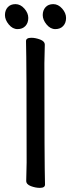

<svg xmlns="http://www.w3.org/2000/svg" viewBox="-20 -894 344 930"><path d="M173 16Q152 16 129.5 7.5Q107 -1 107 -18L109 -107Q109 -589 106 -695Q106 -711 132 -711Q152 -711 174.5 -702.5Q197 -694 197 -677L195 -588Q195 -106 198 0Q198 16 173 16ZM65 -753Q41 -753 22.5 -775.5Q4 -798 4 -821Q4 -844 17.5 -859Q31 -874 55 -874Q79 -874 98 -852.5Q117 -831 117 -807Q117 -783 103 -768Q89 -753 65 -753ZM248 -753Q224 -753 205.5 -775.5Q187 -798 187 -821Q187 -844 200.5 -859Q214 -874 238 -874Q262 -874 281 -852.5Q300 -831 300 -807Q300 -783 286 -768Q272 -753 248 -753Z"/></svg>

Font: LXGW WenKai TC
Style: Bold
Weight: 700
Designer: LXGW / Fontworks Inc.
Foundry: LXGW / Fontworks Inc.
Version: Version 1.330;April 28, 2024